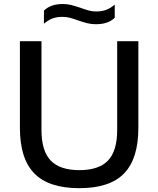

<svg xmlns="http://www.w3.org/2000/svg" viewBox="-20 -950 807 979"><path d="M81.5 -298V-740H191.5V-287.5Q191.5 -180.5 238.5 -131.5Q285.5 -82.5 384.5 -82.5Q484 -82.5 530.8 -131.5Q577.5 -180.5 577.5 -287.5V-740H685.5V-298Q685.5 -141 612.8 -65.8Q540 9.5 384.5 9.5Q228.5 9.5 155 -65.8Q81.5 -141 81.5 -298ZM376.5 -846.5Q351 -855.5 334 -859.8Q317 -864 299 -864Q269.5 -864 247.5 -855.8Q225.5 -847.5 204 -829V-896Q222 -913 245.2 -921.2Q268.5 -929.5 300.5 -929.5Q323.5 -929.5 343 -924.5Q362.5 -919.5 392.5 -909.5Q417 -900.5 434.5 -896Q452 -891.5 470 -891.5Q499.5 -891.5 521.5 -899.8Q543.5 -908 565 -926.5V-859.5Q547.5 -842.5 524 -834.5Q500.5 -826.5 468.5 -826.5Q445.5 -826.5 424.5 -831.8Q403.5 -837 376.5 -846.5Z"/></svg>

Font: Encode Sans Semi Expanded Medium
Style: Regular
Weight: 500
Width: 6
Designer: Multiple Designers
Foundry: Impallari Type
Version: Version 2.000